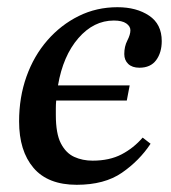

<svg xmlns="http://www.w3.org/2000/svg" viewBox="-20 -500 476 533"><path d="M193 13Q113 13 73 -34Q33 -81 33 -163Q33 -230 53.5 -287.5Q74 -345 111.5 -388Q149 -431 198.5 -455.5Q248 -480 306 -480Q359 -480 394 -456.5Q429 -433 429 -386Q429 -354 413.5 -333Q398 -312 367 -312Q347 -312 336 -322.5Q325 -333 325 -350Q325 -371 333.5 -387.5Q342 -404 342 -416Q342 -427 330.5 -435Q319 -443 296 -443Q240 -443 197.5 -394Q155 -345 141 -263H340L332 -221H136Q135 -210 135 -199V-181Q135 -129 149 -102Q163 -75 186 -64.5Q209 -54 237 -54Q284 -54 317.5 -71.5Q351 -89 376 -118L398 -101Q367 -54 318.5 -20.5Q270 13 193 13Z"/></svg>

Font: STIX Two Text Medium
Style: Italic
Weight: 500
Italic angle: -12°
Designer: Ross Mills, John Hudson & Paul Hanslow, Tiro Typeworks Ltd; with prior portions MicroPress Inc. and Coen Hoffman, Elsevi
Foundry: Tiro Typeworks Ltd
Version: Version 2.13 b171